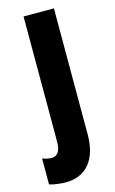

<svg xmlns="http://www.w3.org/2000/svg" viewBox="-155 -598 531 886"><g transform="rotate(-15 110.5 -155.0)"><path d="M44 240C144 240 199 170 199 53V-550H54V47C54 92 40 114 10 114C-3 114 -18 111 -33 105V229C-16 235 21 240 44 240Z"/></g></svg>

Font: Noto Sans Myanmar ExtraCondensed ExtraBold
Style: Regular
Weight: 800
Width: 2
Designer: Monotype Design Team
Foundry: Monotype Imaging Inc.
Version: Version 2.107